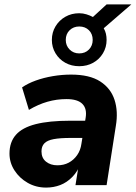

<svg xmlns="http://www.w3.org/2000/svg" viewBox="-20 -839 615 870"><path d="M189 11Q143 11 105.5 -10.5Q68 -32 45.5 -67Q23 -102 23 -143Q23 -195 52 -228Q81 -261 142 -276.5Q203 -292 298 -292H377L365 -214H301Q252 -214 223 -208.5Q194 -203 181 -189.5Q168 -176 168 -153Q168 -123 188.5 -106.5Q209 -90 240 -90Q269 -90 291.5 -102Q314 -114 329.5 -136Q345 -158 349 -188L368 -305Q375 -346 353.5 -368Q332 -390 281 -390Q237 -390 195 -378Q153 -366 111 -341L80 -443Q106 -461 142 -474Q178 -487 219.5 -494Q261 -501 302 -501Q386 -501 434 -470Q482 -439 499 -386.5Q516 -334 505 -269L463 0H322L338 -100H347Q332 -62 307.5 -37Q283 -12 253 -0.5Q223 11 189 11ZM339 -539Q304 -539 276 -554.5Q248 -570 231.5 -597.5Q215 -625 215 -658Q215 -692 231.5 -719.5Q248 -747 276 -763Q304 -779 339 -779Q356 -779 372 -774Q388 -769 401 -762L463 -819H575L450 -711Q457 -699 460 -686Q463 -673 463 -658Q463 -625 446.5 -597.5Q430 -570 402 -554.5Q374 -539 339 -539ZM339 -597Q366 -597 383 -614.5Q400 -632 400 -658Q400 -685 383 -702Q366 -719 339 -719Q313 -719 295.5 -702Q278 -685 278 -658Q278 -632 295.5 -614.5Q313 -597 339 -597Z"/></svg>

Font: Nunito Sans 12pt ExtraBold
Style: Italic
Weight: 800
Italic angle: -9°
Designer: Vernon Adams
Foundry: Vernon Adams
Version: Version 3.101;gftools[0.9.27]